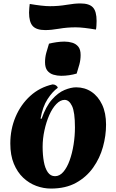

<svg xmlns="http://www.w3.org/2000/svg" viewBox="-20 -1082 677 1117"><path d="M276 15Q233 15 191 -0.5Q149 -16 115 -48Q81 -80 60.5 -129.5Q40 -179 40 -247Q40 -330 70.5 -402Q101 -474 156 -524Q211 -574 286 -591Q297 -591 306 -585Q315 -579 316 -571Q285 -549 256.5 -505Q228 -461 216 -392L222 -391Q247 -463 282.5 -503Q318 -543 355.5 -558.5Q393 -574 423 -574Q473 -574 512 -548Q551 -522 574 -473.5Q597 -425 597 -357Q597 -293 579 -227.5Q561 -162 522 -107Q483 -52 422.5 -18.5Q362 15 276 15ZM300 -57Q327 -57 348.5 -82Q370 -107 385 -148.5Q400 -190 408 -240.5Q416 -291 416 -341Q416 -430 399 -465.5Q382 -501 356 -501Q331 -501 307.5 -476.5Q284 -452 266.5 -412Q249 -372 238.5 -323.5Q228 -275 228 -228Q228 -181 235 -142Q242 -103 258 -80Q274 -57 300 -57ZM426 -654Q406 -648 382.5 -644.5Q359 -641 336 -641Q313 -641 291 -647.5Q269 -654 255.5 -671Q242 -688 242 -720Q242 -748 249 -774Q256 -800 265 -828Q285 -833 309 -836.5Q333 -840 355 -840Q379 -840 400.5 -833.5Q422 -827 435.5 -810.5Q449 -794 449 -762Q449 -734 442 -708Q435 -682 426 -654ZM243 -907Q192 -907 170.5 -930.5Q149 -954 149 -1009Q149 -1020 150.5 -1036.5Q152 -1053 153 -1059Q188 -1053 218.5 -1049.5Q249 -1046 271 -1046Q321 -1046 367.5 -1054Q414 -1062 448 -1062Q499 -1062 520.5 -1039Q542 -1016 542 -960Q542 -949 541 -932.5Q540 -916 538 -910Q503 -916 473 -919.5Q443 -923 420 -923Q370 -923 324 -915Q278 -907 243 -907Z"/></svg>

Font: Merienda Black
Style: Regular
Weight: 900
Designer: Eduardo Rodriguez Tunni
Foundry: Eduardo Rodriguez Tunni
Version: Version 2.001